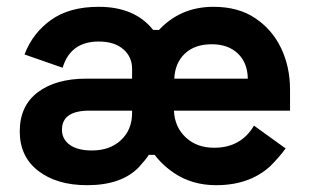

<svg xmlns="http://www.w3.org/2000/svg" viewBox="-20 -530 914 564"><path d="M615 14Q544 14 491 -22Q437 -58 407.5 -118.5Q378 -179 378 -252Q378 -364 442.5 -437Q507 -510 607 -510Q680 -510 729 -477Q779 -444 805.5 -389Q832 -334 832 -266V-205H491Q493 -157 525.5 -126.5Q558 -96 609 -96Q688 -96 726 -161L819 -94Q801 -69 774 -42Q713 14 615 14ZM250 -88Q303 -88 335.5 -118.5Q368 -149 368 -198V-205H243Q162 -205 162 -149Q162 -121 185 -104.5Q208 -88 250 -88ZM236 14Q147 14 92.5 -28Q38 -70 38 -144Q38 -219 91 -259Q144 -299 234 -299H368V-328Q368 -363 342 -385.5Q316 -408 270 -408Q187 -408 164 -331L52 -370Q76 -433 130 -471.5Q184 -510 270 -510Q376 -510 430 -442H458L436 -260L445 -75H417Q409 -62 388 -39Q337 14 236 14ZM492 -299H708Q707 -346 678.5 -373Q650 -400 602 -400Q552 -400 523 -372.5Q494 -345 492 -299Z"/></svg>

Font: Rootstock Sans Headline
Style: Bold
Weight: 700
Designer: Florian Karsten
Foundry: Florian Karsten
Version: Version 2.000;FEAKit 1.0